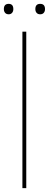

<svg xmlns="http://www.w3.org/2000/svg" viewBox="-21 -974 253 994"><path d="M212 -927Q212 -915 205.5 -907.5Q199 -900 187 -900Q175 -900 168.5 -907.5Q162 -915 162 -927Q162 -954 187 -954Q212 -954 212 -927ZM48 -927Q48 -915 41.5 -907.5Q35 -900 24 -900Q12 -900 5.5 -907.5Q-1 -915 -1 -927Q-1 -954 24 -954Q48 -954 48 -927ZM115 0H95V-810H115Z"/></svg>

Font: TypoPRO Sinkin Sans
Style: 100 Thin
Weight: 100
Designer: Keith Bates
Foundry: K-Type
Version: Sinkin Sans (version 1.0)  by Keith Bates   •   © 2014   www